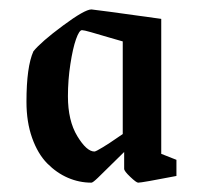

<svg xmlns="http://www.w3.org/2000/svg" viewBox="-20 -706 430 407"><path d="M173.8 -318.8Q147.9 -318.8 124 -329.1Q100.1 -339.4 80.1 -359.6Q60.1 -379.9 48.1 -413.6Q36.1 -447.3 36.1 -490.2Q36.1 -564.5 50.8 -597.2Q66.9 -617.2 113.3 -651.6Q159.7 -686 173.8 -686Q178.2 -686 321.8 -666V-379.9L354 -367.2V-333Q280.8 -318.8 272.9 -318.8Q269 -318.8 256.1 -331.1Q243.2 -343.3 243.2 -348.1V-383.8Q233.9 -375 216.3 -357.4Q198.7 -339.8 187.7 -329.3Q176.8 -318.8 173.8 -318.8ZM180.2 -384.8Q183.1 -384.8 198.2 -394Q213.4 -403.3 226.6 -412.6L240.2 -421.9V-618.2Q231 -620.6 209.7 -627Q188.5 -633.3 173.1 -637.7Q157.7 -642.1 153.8 -642.1Q147.9 -642.1 141.1 -622.8Q134.3 -603.5 129.2 -570.1Q124 -536.6 124 -502Q124 -450.2 143.8 -417.5Q163.6 -384.8 180.2 -384.8Z"/></svg>

Font: Grenze
Style: Regular
Weight: 400
Designer: Renata Polastri
Foundry: Omnibus-Type
Version: Version 1.002;PS 001.002;hotconv 1.0.88;makeotf.lib2.5.64775